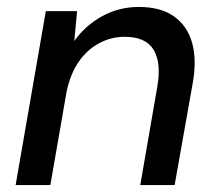

<svg xmlns="http://www.w3.org/2000/svg" viewBox="-20 -533 627 553"><path d="M25 0 112 -501H202L194 -415Q226 -460 274.5 -486.5Q323 -513 380 -513Q443 -513 481.5 -485.5Q520 -458 533.5 -409Q547 -360 535 -293L483 0H384L433 -283Q445 -352 422.5 -389.5Q400 -427 339 -427Q300 -427 265.5 -408.5Q231 -390 207 -355.5Q183 -321 172 -270L125 0Z"/></svg>

Font: DM Sans 18pt Medium
Style: Italic
Weight: 500
Italic angle: -10°
Designer: Colophon Foundry, Jonny Pinhorn
Foundry: Colophon Foundry
Version: Version 4.004;gftools[0.9.30]